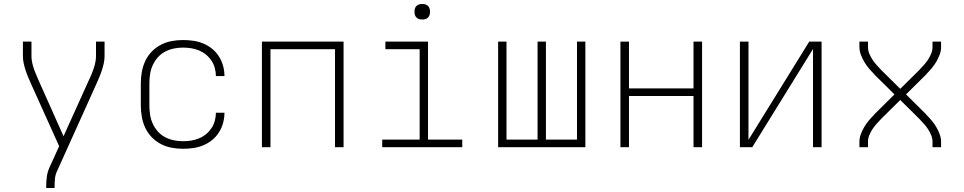

<svg xmlns="http://www.w3.org/2000/svg" viewBox="-20 -739 4840 964"><path d="M212 205V198Q212 174 215 149.5Q218 125 228 103L277 -5L135 -320Q128 -336 121 -352.5Q114 -369 108.5 -386Q103 -403 99 -421Q95 -439 95 -457V-530H138V-457Q138 -441 141.5 -425Q145 -409 150 -394Q155 -379 161.5 -364.5Q168 -350 174 -335L299 -55L426 -336Q433 -350 439 -364.5Q445 -379 450 -394Q455 -409 458.5 -425Q462 -441 462 -457V-530H505V-457Q505 -439 501 -421Q497 -403 491.5 -386Q486 -369 479 -352.5Q472 -336 465 -320L267 119Q258 137 256 157.5Q254 178 254 198V205Z M898 8Q869 8 840.5 2.5Q812 -3 786.5 -16.5Q761 -30 741 -51Q721 -72 709 -98Q697 -124 692 -152.5Q687 -181 687 -210V-320Q687 -349 692 -377.5Q697 -406 709 -432Q721 -458 741 -479Q761 -500 786.5 -513.5Q812 -527 840.5 -532.5Q869 -538 898 -538Q924 -538 949.5 -534.5Q975 -531 999.5 -521Q1024 -511 1044.5 -494.5Q1065 -478 1079 -456Q1093 -434 1100 -408.5Q1107 -383 1107 -357H1064Q1064 -377 1058.5 -397.5Q1053 -418 1041.5 -435Q1030 -452 1014 -465Q998 -478 978.5 -486Q959 -494 938.5 -497Q918 -500 898 -500Q874 -500 851 -495Q828 -490 807.5 -479Q787 -468 771.5 -450Q756 -432 746.5 -411Q737 -390 733.5 -366.5Q730 -343 730 -320V-210Q730 -187 733.5 -163.5Q737 -140 746.5 -119Q756 -98 771.5 -80Q787 -62 807.5 -51Q828 -40 851 -35Q874 -30 898 -30Q918 -30 938.5 -33Q959 -36 978.5 -44Q998 -52 1014 -65Q1030 -78 1041.5 -95Q1053 -112 1058.5 -132.5Q1064 -153 1064 -173H1107Q1107 -147 1100 -121.5Q1093 -96 1079 -74Q1065 -52 1044.5 -35.5Q1024 -19 999.5 -9Q975 1 949.5 4.5Q924 8 898 8Z M1295 0V-530H1705V0H1662V-492H1338V0Z M1899 0V-38H2087V-492H1915V-530H2129V-38H2301V0ZM2100 -641Q2092 -641 2084.5 -643Q2077 -645 2071 -651Q2065 -657 2063 -664.5Q2061 -672 2061 -680Q2061 -688 2063 -695.5Q2065 -703 2071 -709Q2077 -715 2084.5 -717Q2092 -719 2100 -719Q2108 -719 2115.5 -717Q2123 -715 2129 -709Q2135 -703 2137 -695.5Q2139 -688 2139 -680Q2139 -672 2137 -664.5Q2135 -657 2129 -651Q2123 -645 2115.5 -643Q2108 -641 2100 -641Z M2481 0V-530H2523V-38H2679V-530H2721V-38H2877V-530H2919V0Z M3095 0V-530H3138V-295H3462V-530H3505V0H3462V-257H3138V0Z M3695 0V-530H3738V-37L4043 -530H4105V0H4062V-493L3757 0Z M4295 0V-27Q4295 -46 4302 -65Q4309 -84 4319 -101Q4329 -118 4341.5 -133Q4354 -148 4368 -162V-163Q4370 -165 4371.5 -166.5Q4373 -168 4375 -170L4471 -265L4375 -360Q4373 -362 4371.5 -363.5Q4370 -365 4368 -367V-368Q4354 -382 4341.5 -397Q4329 -412 4319 -429Q4309 -446 4302 -465Q4295 -484 4295 -504V-530H4338V-504Q4338 -486 4344.5 -470Q4351 -454 4360.5 -439.5Q4370 -425 4381.5 -412.5Q4393 -400 4405 -387L4500 -293L4595 -387Q4607 -400 4618.5 -412.5Q4630 -425 4639.5 -439.5Q4649 -454 4655.5 -470Q4662 -486 4662 -504V-530H4705V-503Q4705 -484 4698 -465Q4691 -446 4681 -429Q4671 -412 4658.5 -397Q4646 -382 4632 -368V-367Q4630 -365 4628.5 -363.5Q4627 -362 4625 -360L4529 -265L4625 -170Q4627 -168 4628.5 -166.5Q4630 -165 4632 -163V-162Q4646 -148 4658.5 -133Q4671 -118 4681 -101Q4691 -84 4698 -65Q4705 -46 4705 -27V0H4662V-27Q4662 -44 4655.5 -60Q4649 -76 4639.5 -90.5Q4630 -105 4618.5 -117.5Q4607 -130 4595 -143L4500 -237L4405 -143Q4393 -130 4381.5 -117.5Q4370 -105 4360.5 -90.5Q4351 -76 4344.5 -60Q4338 -44 4338 -27V0Z"/></svg>

Font: Iosevka Curly XLtEx
Style: Regular
Weight: 200
Width: 7
Monospace: yes
Designer: Belleve Invis
Foundry: Belleve Invis
Version: Version 11.1.0; ttfautohint (v1.8.3)